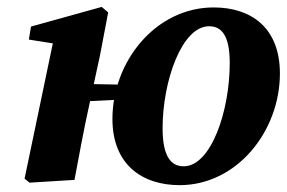

<svg xmlns="http://www.w3.org/2000/svg" viewBox="-20 -520 831 555"><path d="M51 -3.6 65.4 8 195.3 0C209 -72.4 221.7 -142.9 237.5 -214.3L269.2 -360.7L292.7 -484.2L274 -500L69.6 -443.2L63.4 -405.6L189.9 -385.6L136.9 -414.7L51 -3.6ZM156.2 -223.4 375.5 -234.6 384.6 -274.4 167.4 -278.4 156.2 -223.4ZM499.2 15.2C665.1 15.2 789.1 -140.9 789.1 -307.7C789.1 -439.4 706.6 -498.5 597.5 -498.5C430.5 -498.5 305 -343 305 -176C305 -44.7 390.6 15.2 499.2 15.2ZM510.9 -39.3C476.5 -39.3 450 -64.2 450 -149.3C450 -284.6 505.2 -444.1 584.3 -444.1C619.8 -444.1 644.1 -418.7 644.1 -337.8C644.1 -198.1 589.7 -39.3 510.9 -39.3Z"/></svg>

Font: Source Serif Variable
Style: Italic
Weight: 389
Italic angle: -12°
Designer: Frank Grießhammer
Foundry: Adobe Systems Incorporated
Version: Version 3.001;hotconv 1.0.111;makeotfexe 2.5.65597